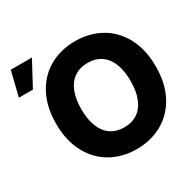

<svg xmlns="http://www.w3.org/2000/svg" viewBox="-181 -936 1132 1121"><g transform="rotate(-30 385.0 -375.0)"><path d="M433.6 9.8Q337.4 9.8 261.2 -33.2Q185.1 -76.2 141.4 -158.2Q97.7 -240.2 97.7 -353.5Q97.7 -467.3 141.4 -549.3Q185.1 -631.3 261.2 -674.1Q337.4 -716.8 433.6 -716.8Q529.3 -716.8 605.7 -674.1Q682.1 -631.3 725.8 -549.3Q769.5 -467.3 769.5 -353.5Q769.5 -239.7 725.8 -157.7Q682.1 -75.7 605.7 -33Q529.3 9.8 433.6 9.8ZM433.6 -570.3Q381.8 -570.3 344.5 -545.4Q307.1 -520.5 287.4 -471.7Q267.6 -422.9 267.6 -353.5Q267.6 -284.2 287.4 -235.4Q307.1 -186.5 344.5 -161.6Q381.8 -136.7 433.6 -136.7Q485.4 -136.7 522.7 -161.6Q560.1 -186.5 579.8 -235.4Q599.6 -284.2 599.6 -353.5Q599.6 -422.9 579.8 -471.7Q560.1 -520.5 522.7 -545.4Q485.4 -570.3 433.6 -570.3ZM26.4 -759.8H168.9L80.1 -594.7H-14.6Z"/></g></svg>

Font: Pretendard Std ExtraBold
Style: Regular
Weight: 800
Designer: Base glyphs from Inter by Rasmus Andersson; Hangeul glyphs from Noto Sans CJK(Source Han Sans) by Jang Soo-young and Kan
Foundry: Kil Hyung-jin
Version: Version 1.309